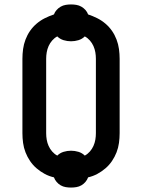

<svg xmlns="http://www.w3.org/2000/svg" viewBox="-20 -800 640 865"><path d="M300 45Q288 45 276 43Q264 41 253.5 35Q243 29 235 19.5Q227 10 223 -1Q201 -6 181.5 -16.5Q162 -27 145 -41.5Q128 -56 115.5 -74.5Q103 -93 95 -113.5Q87 -134 84 -156Q81 -178 81 -200V-535Q81 -557 84 -579Q87 -601 95 -622Q103 -643 115.5 -661Q128 -679 145 -693.5Q162 -708 182 -718Q202 -728 223 -735Q227 -746 235 -755Q243 -764 253.5 -770Q264 -776 276 -778Q288 -780 300 -780Q312 -780 324 -778Q336 -776 346.5 -770Q357 -764 365 -755Q373 -746 377 -735Q398 -728 418 -718Q438 -708 455 -693.5Q472 -679 484.5 -661Q497 -643 505 -622Q513 -601 516 -579Q519 -557 519 -535V-200Q519 -178 516 -156Q513 -134 505 -113.5Q497 -93 484.5 -74.5Q472 -56 455 -41.5Q438 -27 418.5 -16.5Q399 -6 377 -1Q373 10 365 19.5Q357 29 346.5 35Q336 41 324 43Q312 45 300 45ZM238 -99Q250 -111 266.5 -116Q283 -121 300 -121Q317 -121 333.5 -116Q350 -111 362 -99Q375 -106 385 -117.5Q395 -129 401 -142.5Q407 -156 409.5 -170.5Q412 -185 412 -200V-535Q412 -550 409.5 -564.5Q407 -579 401 -592.5Q395 -606 385 -617.5Q375 -629 362 -636Q350 -624 333.5 -619Q317 -614 300 -614Q283 -614 266.5 -619Q250 -624 238 -636Q225 -629 215 -617.5Q205 -606 199 -592.5Q193 -579 190.5 -564.5Q188 -550 188 -535V-200Q188 -185 190.5 -170.5Q193 -156 199 -142.5Q205 -129 215 -117.5Q225 -106 238 -99Z"/></svg>

Font: Iosevka Slab Semibold Extended
Style: Regular
Weight: 600
Width: 7
Monospace: yes
Designer: Belleve Invis
Foundry: Belleve Invis
Version: Version 11.1.0; ttfautohint (v1.8.3)